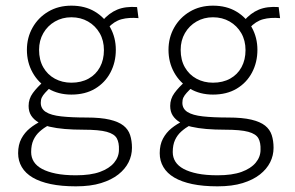

<svg xmlns="http://www.w3.org/2000/svg" viewBox="-20 -486 1040 678"><path d="M248 172Q197 172 159 164Q121 156 95.5 141Q70 126 57 104Q44 82 44 55Q44 25 55.5 3.5Q67 -18 85.5 -33Q104 -48 127 -59L153 -45Q134 -34 120 -21.5Q106 -9 98 8.5Q90 26 90 51Q90 70 99.5 85Q109 100 128.5 110.5Q148 121 177.5 127Q207 133 248 133Q300 133 333 121Q366 109 383 88.5Q400 68 400 43Q401 18 392.5 2.5Q384 -13 357 -20.5Q330 -28 274 -28Q239 -28 209 -30.5Q179 -33 155.5 -38.5Q132 -44 115.5 -54Q99 -64 90 -78Q81 -92 81 -112Q81 -137 96 -157.5Q111 -178 136 -200L160 -180Q147 -167 139 -158Q131 -149 127.5 -141.5Q124 -134 124 -123Q124 -102 142 -90.5Q160 -79 196.5 -75Q233 -71 286 -71Q336 -71 367.5 -63.5Q399 -56 416 -42.5Q433 -29 439.5 -9Q446 11 446 36Q446 63 434 87Q422 111 398 130Q374 149 337 160.5Q300 172 248 172ZM232 -152Q186 -152 150.5 -173Q115 -194 95 -230Q75 -266 75 -310Q75 -353 95 -388.5Q115 -424 150.5 -445Q186 -466 232 -466Q280 -466 315 -445Q350 -424 369.5 -388.5Q389 -353 389 -310Q389 -266 370 -230Q351 -194 316 -173Q281 -152 232 -152ZM232 -194Q267 -194 293 -208.5Q319 -223 333 -249Q347 -275 347 -309Q347 -343 332 -369Q317 -395 291 -410Q265 -425 232 -425Q200 -425 174 -410Q148 -395 133 -369Q118 -343 118 -310Q118 -274 133 -248Q148 -222 174 -208Q200 -194 232 -194ZM361 -387 341 -412Q365 -440 394 -452Q423 -464 464 -461L469 -422Q435 -425 409 -418Q383 -411 361 -387Z M748 172Q697 172 659 164Q621 156 595.5 141Q570 126 557 104Q544 82 544 55Q544 25 555.5 3.5Q567 -18 585.5 -33Q604 -48 627 -59L653 -45Q634 -34 620 -21.5Q606 -9 598 8.5Q590 26 590 51Q590 70 599.5 85Q609 100 628.5 110.5Q648 121 677.5 127Q707 133 748 133Q800 133 833 121Q866 109 883 88.5Q900 68 900 43Q901 18 892.5 2.5Q884 -13 857 -20.5Q830 -28 774 -28Q739 -28 709 -30.5Q679 -33 655.5 -38.5Q632 -44 615.5 -54Q599 -64 590 -78Q581 -92 581 -112Q581 -137 596 -157.5Q611 -178 636 -200L660 -180Q647 -167 639 -158Q631 -149 627.5 -141.5Q624 -134 624 -123Q624 -102 642 -90.5Q660 -79 696.5 -75Q733 -71 786 -71Q836 -71 867.5 -63.5Q899 -56 916 -42.5Q933 -29 939.5 -9Q946 11 946 36Q946 63 934 87Q922 111 898 130Q874 149 837 160.5Q800 172 748 172ZM732 -152Q686 -152 650.5 -173Q615 -194 595 -230Q575 -266 575 -310Q575 -353 595 -388.5Q615 -424 650.5 -445Q686 -466 732 -466Q780 -466 815 -445Q850 -424 869.5 -388.5Q889 -353 889 -310Q889 -266 870 -230Q851 -194 816 -173Q781 -152 732 -152ZM732 -194Q767 -194 793 -208.5Q819 -223 833 -249Q847 -275 847 -309Q847 -343 832 -369Q817 -395 791 -410Q765 -425 732 -425Q700 -425 674 -410Q648 -395 633 -369Q618 -343 618 -310Q618 -274 633 -248Q648 -222 674 -208Q700 -194 732 -194ZM861 -387 841 -412Q865 -440 894 -452Q923 -464 964 -461L969 -422Q935 -425 909 -418Q883 -411 861 -387Z"/></svg>

Font: Inconsolata Light
Style: Regular
Weight: 300
Designer: Raph Levien, Cyreal, Brenton Simpson
Foundry: Raph Levien, Cyreal, Google
Version: Version 3.001